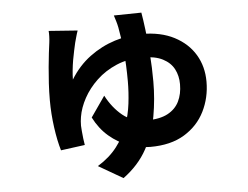

<svg xmlns="http://www.w3.org/2000/svg" viewBox="-51 -696 1103 853"><g transform="rotate(-5 500.0 -269.5)"><path d="M320.1 -577.3Q315.2 -563.9 311.3 -549Q307.3 -534.1 304.5 -524.3Q301.1 -508.9 296.8 -489.5Q292.4 -470 288.7 -448.2Q285 -426.4 282.7 -404.3Q280.4 -382.2 280.1 -362Q316.3 -421.3 368.5 -460.1Q420.7 -498.8 481.1 -518Q541.5 -537.2 601.3 -537.2Q687 -537.2 747.2 -505.9Q807.4 -474.5 839 -421.6Q870.6 -368.6 870.6 -301.5Q870.6 -229.9 840.2 -168.8Q809.7 -107.7 749.1 -70.9Q688.5 -34 597.3 -34Q549.3 -34 501.9 -50.8Q454.4 -67.5 414.5 -101.5Q374.6 -135.6 348.7 -186.8L412.4 -278.5Q441.4 -223.2 484.4 -188.1Q527.4 -153.1 593 -153.1Q649.9 -153.1 685 -171.8Q720 -190.5 736.2 -223.5Q752.4 -256.5 752.4 -300Q752.4 -337.6 736.8 -367.5Q721.3 -397.4 686.8 -415.2Q652.4 -433 595.5 -433Q531.6 -433 480.2 -411.1Q428.8 -389.1 391.1 -353.5Q353.5 -317.9 330.7 -276Q308 -234.2 301.4 -193.8Q300 -183.8 298.9 -174.6Q297.9 -165.4 298.1 -154.6Q298.3 -147.5 299.7 -130.8Q301 -114 303.2 -96.4Q305.4 -78.7 307.4 -67.9L200.1 -53.5Q187 -96.5 178.5 -157.6Q170 -218.7 170 -279.1Q170 -317.2 172.2 -354.7Q174.4 -392.2 177.6 -426.5Q180.8 -460.8 184.1 -488.7Q187.3 -516.6 190.1 -535.5Q191.8 -548.6 192.2 -563Q192.6 -577.4 191.6 -586.7ZM609 -631.8Q614.4 -601.6 620.4 -552.9Q626.4 -504.1 630.9 -444.3Q635.4 -384.6 635.4 -322.1Q635.4 -244.3 621.9 -167.9Q608.4 -91.5 571.9 -24.3Q535.3 42.9 466.1 93.7L357.2 30.6Q411 -2.5 443.6 -45.1Q476.2 -87.7 493.3 -135.7Q510.4 -183.6 516.5 -233.9Q522.6 -284.2 522.6 -332.8Q522.6 -406.7 516.1 -470.4Q509.5 -534 501.4 -575.2Q498.4 -590.1 494.5 -602.9Q490.6 -615.7 486.1 -629.8Z"/></g></svg>

Font: Noto Sans KR Thin
Style: Regular
Weight: 100
Designer: Ryoko NISHIZUKA 西塚涼子 (kana, bopomofo & ideographs); Paul D. Hunt (Latin, Greek & Cyrillic); Sandoll Communications 산돌커뮤니
Foundry: Adobe
Version: Version 2.004-H2;hotconv 1.0.118;makeotfexe 2.5.65603